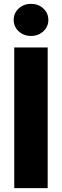

<svg xmlns="http://www.w3.org/2000/svg" viewBox="-20 -973 320 993"><path d="M226.6 -727.5V0H53.7V-727.5ZM140.6 -787.1Q102.5 -787.1 76.7 -811Q50.8 -835 50.8 -870.1Q50.8 -905.3 76.7 -929.2Q102.5 -953.1 140.1 -953.1Q178.2 -953.1 204.1 -929.2Q230 -905.3 230 -870.1Q230 -835 204.1 -811Q178.2 -787.1 140.6 -787.1Z"/></svg>

Font: Inter 20pt ExtraBold
Style: Regular
Weight: 800
Version: Version 4.001;git-66647c0bb